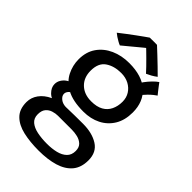

<svg xmlns="http://www.w3.org/2000/svg" viewBox="-284 -831 1184 1184"><g transform="rotate(45 308.0 -239.0)"><path d="M320.5 -115.5Q228 -115.5 173.8 -145.5Q119.5 -175.5 95.8 -223.2Q72 -271 72 -323Q72 -388.5 103.8 -434Q135.5 -479.5 189.5 -503.8Q243.5 -528 310 -528Q422 -528 481.2 -474.2Q540.5 -420.5 540.5 -328Q540.5 -260 511.8 -212.8Q483 -165.5 433.5 -140.5Q384 -115.5 320.5 -115.5ZM295 249.5Q220 249.5 160.2 235.8Q100.5 222 65.8 187.5Q31 153 31 91Q31 51 55.2 17.5Q79.5 -16 124 -36.8Q168.5 -57.5 230 -59.5Q261.5 -60.5 298.2 -61Q335 -61.5 373 -61.5Q452.5 -61.5 504.2 -28.8Q556 4 556 74.5Q556 137 523.8 175.5Q491.5 214 432.8 231.8Q374 249.5 295 249.5ZM302 183.5Q345 183.5 380.8 174.8Q416.5 166 438 145.2Q459.5 124.5 459.5 89Q459.5 58 442 41.5Q424.5 25 399 19Q373.5 13 349 13Q329.5 13 305.8 13Q282 13 261 13Q240 13 228.5 13Q207.5 13 185.2 20Q163 27 148.2 44.8Q133.5 62.5 133.5 95Q133.5 129.5 156.5 148.8Q179.5 168 217.8 175.8Q256 183.5 302 183.5ZM184 -18.5Q127 -28.5 101 -54.5Q75 -80.5 75 -110Q75 -130.5 85.2 -147.5Q95.5 -164.5 111.2 -176Q127 -187.5 145 -191L205 -155.5Q180 -147.5 169.2 -135Q158.5 -122.5 158.5 -109Q158.5 -90.5 178 -74.8Q197.5 -59 230 -59ZM309.5 -194.5Q358.5 -194.5 389 -211.8Q419.5 -229 434.2 -259.8Q449 -290.5 449 -329.5Q449 -364.5 432.2 -391.2Q415.5 -418 386 -433.8Q356.5 -449.5 318 -449.5Q256.5 -449.5 215.2 -421.2Q174 -393 174 -326Q174 -266 211.5 -230.2Q249 -194.5 309.5 -194.5ZM486.5 -419 431 -465Q439 -484.5 454.8 -506Q470.5 -527.5 489 -546.5Q507.5 -565.5 523.5 -576Q528.5 -569.5 538.2 -556.2Q548 -543 558.5 -530Q569 -517 575 -509.5Q567 -504.5 554 -494Q541 -483.5 527.5 -470Q514 -456.5 502.8 -443Q491.5 -429.5 486.5 -419ZM351 -728Q371 -709.5 396.8 -685.2Q422.5 -661 448.2 -636.2Q474 -611.5 493.5 -591.5Q477 -579 460 -569.5Q443 -560 429 -554Q416.5 -568.5 398.2 -587Q380 -605.5 361.8 -623.8Q343.5 -642 329.8 -655.2Q316 -668.5 312 -672H323Q318.5 -668.5 303 -655.8Q287.5 -643 266.8 -625.8Q246 -608.5 225.8 -591.8Q205.5 -575 191.5 -563.5Q183 -566.5 169.8 -573.8Q156.5 -581 143.5 -589.8Q130.5 -598.5 122.5 -605.5Q144 -622.5 169 -641.5Q194 -660.5 218 -678Q242 -695.5 260.8 -709Q279.5 -722.5 288 -728Q294.5 -728 306.5 -728.2Q318.5 -728.5 331 -728.5Q343.5 -728.5 351 -728Z"/></g></svg>

Font: Grandstander Thin
Style: Regular
Weight: 400
Version: Version 1.200